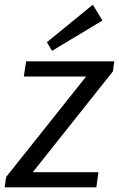

<svg xmlns="http://www.w3.org/2000/svg" viewBox="-29 -803 510 823"><path d="M-3 -44 368 -510 374 -475H73L83 -540H461L455 -497L83 -29L78 -65H393L384 0H-9ZM410 -715 194 -585 172 -622 369 -783Z"/></svg>

Font: Pathway Extreme SemiCondensed
Style: Italic
Weight: 400
Width: 4
Italic angle: -8°
Version: Version 1.001;gftools[0.9.26]